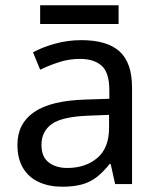

<svg xmlns="http://www.w3.org/2000/svg" viewBox="-20 -748 601 727"><path d="M288 -596Q386 -596 433 -553Q480 -510 480 -416V-51H416L399 -127H395Q372 -98 347.5 -78.5Q323 -59 291.5 -50Q260 -41 215 -41Q167 -41 128.5 -58Q90 -75 68 -110.5Q46 -146 46 -200Q46 -280 109 -323.5Q172 -367 303 -371L394 -374V-406Q394 -473 365 -499Q336 -525 283 -525Q241 -525 203 -512.5Q165 -500 132 -484L105 -550Q140 -569 188 -582.5Q236 -596 288 -596ZM314 -310Q214 -306 175.5 -278Q137 -250 137 -199Q137 -154 164.5 -133Q192 -112 235 -112Q303 -112 348 -149.5Q393 -187 393 -265V-313ZM429 -728V-657H132V-728Z"/></svg>

Font: Noto Sans Tamil UI
Style: Regular
Weight: 400
Designer: Jelle Bosma - Monotype Design Team
Foundry: Monotype Imaging Inc.
Version: Version 2.004